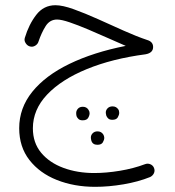

<svg xmlns="http://www.w3.org/2000/svg" viewBox="-20 -430 680 747"><path d="M195.8 -409.7Q223.6 -409.7 267.1 -394Q310.5 -378.4 361.1 -355.7Q411.6 -333 461.7 -310.5Q511.7 -288.1 552.7 -274.4Q575.7 -267.6 575.7 -247.1Q575.7 -224.1 546.4 -218.8Q416.5 -201.7 317.6 -161.1Q218.8 -120.6 163.3 -62Q107.9 -3.4 107.9 69.3Q107.9 125.5 140.1 164.3Q172.4 203.1 226.6 223.1Q280.8 243.2 346.7 243.2Q393.6 243.2 446.5 234.4Q499.5 225.6 543.5 209Q554.7 204.6 564.9 209Q575.2 213.4 579.1 223.1Q583.5 233.9 578.9 243.9Q574.2 253.9 564 258.8Q518.1 277.3 460.7 287.1Q403.3 296.9 350.1 296.9Q268.6 296.9 201.4 270.3Q134.3 243.7 94.5 192.6Q54.7 141.6 54.7 68.8Q54.7 -9.8 105.7 -73Q156.7 -136.2 250 -181.4Q343.3 -226.6 469.2 -251.5Q439.5 -264.2 400.9 -281.5Q362.3 -298.8 323 -315.4Q283.7 -332 251.5 -343Q219.2 -354 202.1 -354Q173.8 -354 157.7 -328.6Q141.6 -303.2 129.9 -268.6Q127 -258.3 116.9 -252.2Q106.9 -246.1 95.7 -249.5Q85.9 -252.4 79.6 -262.5Q73.2 -272.5 76.7 -283.2Q92.3 -335 121.1 -372.3Q149.9 -409.7 195.8 -409.7ZM391.6 7.8Q391.6 -1.5 398.7 -8.8Q405.8 -16.1 418 -16.1Q432.1 -16.1 439.9 -4.9Q443.8 0.5 443.8 8.8Q443.8 17.1 438.2 26.6Q432.6 36.1 417 36.1Q406.7 36.1 401.4 31.2Q396 26.4 393.6 20Q391.6 12.2 391.6 7.8ZM276.4 9.8Q276.4 0.5 283.2 -7.1Q290 -14.6 302.2 -14.6Q316.9 -14.6 324.2 -2.9Q328.6 3.4 328.6 10.3Q328.6 19 323 28.6Q317.4 38.1 301.8 38.1Q291 38.1 285.6 33.2Q280.3 28.3 277.8 22Q276.4 16.1 276.4 9.8ZM333.5 105Q333.5 95.7 340.6 88.4Q347.7 81.1 359.4 81.1Q373.5 81.1 381.3 92.3Q385.7 99.1 385.7 106Q385.7 114.3 380.1 123.8Q374.5 133.3 358.9 133.3Q340.3 133.3 335.4 117.2Q333.5 110.4 333.5 105Z"/></svg>

Font: Mikhak-DS1-FD Light
Style: Regular
Weight: 300
Designer: Amin Abedi
Version: Version 3.2